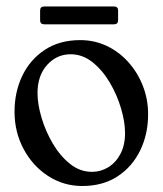

<svg xmlns="http://www.w3.org/2000/svg" viewBox="-20 -578 515 608"><path d="M240.8 11Q180.8 11 132 -20.9Q83.2 -52.8 54.6 -106.4Q26 -160 26 -224.2Q26 -287 50.8 -338.4Q75.5 -389.8 122.2 -420.4Q169 -451 234.2 -451Q279.2 -451 318.2 -432.5Q357.2 -414 386.5 -381.2Q415.8 -348.5 432.4 -306.1Q449 -263.8 449 -216Q449 -153.2 424 -101.8Q399 -50.2 352.4 -19.6Q305.8 11 240.8 11ZM271.5 -33.8Q299 -33.8 322.9 -48.4Q346.8 -63 361.4 -90.6Q376 -118.2 376 -157Q376 -191.5 363.4 -234.4Q350.8 -277.2 327.9 -316.2Q305 -355.2 273.2 -380.8Q241.5 -406.2 203.5 -406.2Q160 -406.2 129.4 -372.6Q98.8 -339 98.8 -283Q98.8 -248.5 111.4 -205.8Q124 -163 146.9 -123.9Q169.8 -84.8 201.5 -59.2Q233.2 -33.8 271.5 -33.8ZM354 -514Q354 -501 341 -501H120Q107 -501 107 -514V-544.5Q107 -557.5 120 -557.5H341Q354 -557.5 354 -544.5Z"/></svg>

Font: Young Serif Light
Style: Regular
Weight: 300
Designer: Bastien Sozeau
Foundry: NBR — Bastien Sozeau
Version: Version 5.001